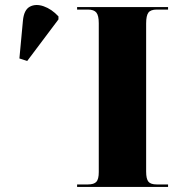

<svg xmlns="http://www.w3.org/2000/svg" viewBox="-20 -742 706 762"><path d="M286 0V-10H329Q353 -10 362.5 -20.5Q372 -31 372 -59V-650Q372 -680 362.5 -692Q353 -704 329 -704H286V-714H647V-704H602Q578 -704 569 -692Q560 -680 560 -649V-61Q560 -32 569 -21Q578 -10 602 -10H647V0ZM88 -500 57 -510 71 -660Q75 -703 98.5 -715.5Q122 -728 153.5 -717Q185 -706 212 -677V-665Z"/></svg>

Font: Noto Serif Display SemiCondensed Black
Style: Regular
Weight: 900
Width: 4
Designer: Monotype Design Team
Foundry: Monotype Imaging Inc.
Version: Version 2.009